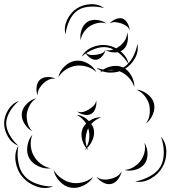

<svg xmlns="http://www.w3.org/2000/svg" viewBox="-111 -864 828 932"><path d="M285 -589Q303 -621 339 -635.5Q375 -650 411 -644Q447 -638 477 -612.5Q507 -587 514 -551Q495 -583 467 -606Q439 -629 410 -634Q381 -639 347 -626Q313 -613 285 -589ZM172 -489Q178 -518 202 -541.5Q226 -565 256 -569Q285 -573 314.5 -556.5Q344 -540 357 -514Q335 -534 308.5 -541Q282 -548 259 -545Q235 -542 211.5 -528Q188 -514 172 -489ZM373 -512Q393 -533 425 -541Q457 -549 483 -538Q509 -527 525.5 -498.5Q542 -470 541 -441Q532 -469 513.5 -488Q495 -507 474 -516Q452 -525 425.5 -525Q399 -525 373 -512ZM72 -401Q64 -418 66.5 -440.5Q69 -463 82 -476Q96 -489 118.5 -490Q141 -491 158 -482Q139 -484 124 -476.5Q109 -469 99 -459Q88 -448 79.5 -434Q71 -420 72 -401ZM551 -429Q578 -427 603 -408.5Q628 -390 636 -364Q643 -338 631 -309Q619 -280 597 -264Q613 -286 615.5 -311Q618 -336 613 -357Q607 -378 591.5 -398Q576 -418 551 -429ZM45 -227Q23 -239 7.5 -264Q-8 -289 -5 -314Q-2 -339 19 -360Q40 -381 65 -387Q44 -373 33 -352Q22 -331 19 -311Q17 -291 22.5 -268.5Q28 -246 45 -227ZM356 -376Q359 -359 352.5 -339Q346 -319 331 -311Q316 -303 296 -307.5Q276 -312 263 -323Q279 -317 293.5 -321Q308 -325 319 -332Q331 -339 342 -349Q353 -359 356 -376ZM-22 -157Q-54 -169 -72.5 -201Q-91 -233 -91 -267Q-90 -301 -70.5 -332Q-51 -363 -19 -374Q-45 -353 -62.5 -323.5Q-80 -294 -81 -267Q-81 -239 -64.5 -209.5Q-48 -180 -22 -157ZM317 -135Q313 -139 309 -144Q305 -140 301 -137Q304 -142 307 -146Q292 -165 286.5 -191Q281 -217 290 -239Q295 -252 307 -264Q299 -277 287.5 -288Q276 -299 261 -307Q295 -303 321 -276Q350 -296 381 -295Q366 -290 354 -281.5Q342 -273 332 -262Q341 -250 344 -237Q349 -213 339.5 -188Q330 -163 312 -146Q314 -141 317 -135ZM312 -230Q306 -213 304.5 -192.5Q303 -172 310 -152Q320 -171 322 -192Q324 -213 320 -231Q319 -236 317 -241Q315 -235 312 -230ZM135 -47Q106 -43 75.5 -57Q45 -71 31 -96Q17 -122 22 -155Q27 -188 46 -210Q36 -183 38.5 -155.5Q41 -128 53 -108Q64 -87 85.5 -70Q107 -53 135 -47ZM670 -201Q696 -171 696.5 -128.5Q697 -86 677 -52Q658 -18 621 3Q584 24 545 17Q584 10 618.5 -9.5Q653 -29 669 -57Q684 -84 684 -124Q684 -164 670 -201ZM590 -171Q604 -149 605 -119.5Q606 -90 591 -69Q575 -48 546.5 -40Q518 -32 493 -39Q519 -41 539 -54Q559 -67 571 -83Q584 -100 590 -123Q596 -146 590 -171ZM147 41Q108 56 67 41.5Q26 27 -1 -4Q-28 -35 -35 -78.5Q-42 -122 -22 -157Q-29 -117 -22 -76.5Q-15 -36 7 -11Q28 14 67 28Q106 42 147 41ZM341 -5Q326 21 294.5 36.5Q263 52 233 47Q203 42 179 16.5Q155 -9 149 -39Q165 -13 189 3Q213 19 237 23Q261 28 289.5 21Q318 14 341 -5ZM479 -32Q476 -13 462 6Q448 25 428 29Q409 33 388.5 21.5Q368 10 357 -6Q373 6 390.5 7.5Q408 9 423 5Q439 2 454.5 -6.5Q470 -15 479 -32ZM207 -697Q198 -731 214 -766Q230 -801 259 -821Q288 -841 326.5 -843.5Q365 -846 394 -825Q359 -834 323.5 -831.5Q288 -829 265 -813Q241 -796 226 -764Q211 -732 207 -697ZM421 -750Q432 -763 450.5 -771Q469 -779 484 -774Q499 -768 508.5 -750.5Q518 -733 518 -717Q513 -732 500.5 -739.5Q488 -747 476 -751Q464 -755 449.5 -756.5Q435 -758 421 -750ZM281 -669Q276 -692 284.5 -718Q293 -744 312 -757Q332 -770 359.5 -767Q387 -764 406 -750Q383 -757 362 -752Q341 -747 325 -737Q310 -727 297 -709.5Q284 -692 281 -669ZM506 -707Q513 -686 508 -661Q503 -636 487 -623Q470 -609 445 -609.5Q420 -610 401 -621Q422 -617 440.5 -624Q459 -631 472 -642Q485 -652 495.5 -668.5Q506 -685 506 -707ZM556 -651Q563 -615 544 -581Q525 -547 494 -529Q463 -511 424 -511.5Q385 -512 357 -535Q391 -523 427.5 -523Q464 -523 489 -537Q514 -552 532 -583.5Q550 -615 556 -651ZM401 -621Q398 -606 385 -591Q372 -576 357 -574Q341 -572 325 -584Q309 -596 303 -610Q314 -599 327.5 -597.5Q341 -596 354 -598Q366 -599 379.5 -603.5Q393 -608 401 -621Z"/></svg>

Font: Rubik Puddles
Style: Regular
Weight: 400
Designer: Hubert and Fischer, NaN
Foundry: Hubert and Fischer, NaN
Version: Version 2.200